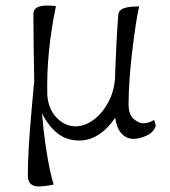

<svg xmlns="http://www.w3.org/2000/svg" viewBox="-20 -570 610 690"><path d="M119 100Q80 100 80 61Q80 21 83 -34Q86 -89 91.5 -152.5Q97 -216 103 -280Q102 -342 101 -399Q100 -456 100 -518Q100 -537 114 -543.5Q128 -550 147 -550Q169 -550 181 -548Q164 -467 156 -386.5Q148 -306 150 -228Q154 -177 184 -146.5Q214 -116 251 -116Q284 -116 315 -138.5Q346 -161 367.5 -199.5Q389 -238 393 -285Q395 -334 397.5 -392.5Q400 -451 405 -516Q406 -534 427 -541Q439 -545 453 -546Q467 -547 480 -547Q474 -521 467.5 -478Q461 -435 455 -384.5Q449 -334 445.5 -284.5Q442 -235 442 -196Q442 -159 460 -143Q478 -127 494 -127Q515 -127 534 -139L540 -118Q532 -94 506.5 -82.5Q481 -71 460 -71Q434 -71 416.5 -90.5Q399 -110 394 -147Q370 -110 336.5 -87.5Q303 -65 265 -65Q219 -65 186.5 -91Q154 -117 131 -163Q136 -100 144 -46.5Q152 7 160 43.5Q168 80 173 93Q162 96 146 98Q130 100 119 100Z"/></svg>

Font: Gowun Batang
Style: Regular
Weight: 400
Designer: Yanghee Ryu
Foundry: Yanghee Ryu
Version: Version 2.000